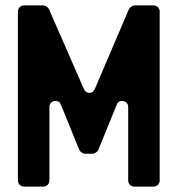

<svg xmlns="http://www.w3.org/2000/svg" viewBox="-20 -687 654 707"><path d="M474 0H546C558 0 568 -10 568 -22V-645C568 -657 558 -667 546 -667H476C468 -667 458 -660 455 -654L329 -359C321 -340 297 -340 289 -359L160 -654C157 -660 147 -667 140 -667H68C56 -667 46 -657 46 -645V-22C46 -10 56 0 68 0H140C152 0 162 -10 162 -22V-294C162 -317 196 -324 204 -302L272 -135C275 -128 285 -121 293 -121H321C329 -121 339 -128 342 -135L410 -302C418 -324 452 -317 452 -294V-22C452 -10 462 0 474 0Z"/></svg>

Font: DIN Rundschrift
Style: Breit
Weight: 400
Width: 7
Version: Version 1.027